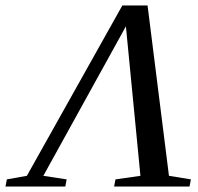

<svg xmlns="http://www.w3.org/2000/svg" viewBox="-98 -680 722 700"><path d="M60 -39 145 -26 140 0H-78L-73 -26L0 -39L348 -660H440L518 -39L598 -26L593 0H318L323 -26L414 -39L361 -584Z"/></svg>

Font: Libra Serif Modern
Style: Italic
Weight: 400
Italic angle: -12°
Designer: Stefan Peev, Context Ltd
Foundry: Stefan Peev, Context Ltd
Version: Version 1.000